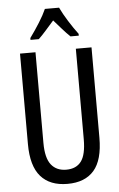

<svg xmlns="http://www.w3.org/2000/svg" viewBox="-62 -986 646 1038"><g transform="rotate(-5 261.0 -466.5)"><path d="M455 -224Q455 -103 406 -46.5Q357 10 262 10Q167 10 117 -47Q67 -104 67 -223V-714H151V-222Q151 -140 180 -103.5Q209 -67 262 -67Q316 -67 343 -103Q370 -139 370 -223V-714H455ZM299 -943Q315 -909 341 -867.5Q367 -826 392 -793V-783H347Q326 -803 305 -827Q284 -851 261 -877Q238 -851 215.5 -825.5Q193 -800 175 -783H130V-793Q157 -830 182.5 -870.5Q208 -911 222 -943Z"/></g></svg>

Font: Noto Sans Thai ExtCond
Style: Regular
Weight: 400
Width: 2
Designer: Monotype Design Team
Foundry: Monotype Imaging Inc.
Version: Version 2.002; ttfautohint (v1.8.4.7-5d5b)